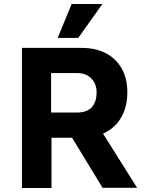

<svg xmlns="http://www.w3.org/2000/svg" viewBox="-20 -941 739 962"><path d="M90 1V-701H390Q457 -701 508 -675.5Q559 -650 588.5 -600Q618 -550 618 -478Q618 -410 590.5 -358.5Q563 -307 511.5 -279Q460 -251 388 -251H238V1ZM494 0 330 -269 489 -283 667 0ZM236 -377H365Q397 -377 419 -388Q441 -399 452.5 -422Q464 -445 464 -480Q464 -520 438 -547.5Q412 -575 365 -575H236ZM372 -751H269L339 -921H493Z"/></svg>

Font: Inclusive Sans
Style: Regular
Weight: 400
Designer: Olivia King
Foundry: Olivia King
Version: Version 2.004